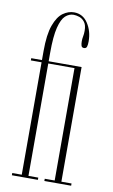

<svg xmlns="http://www.w3.org/2000/svg" viewBox="-86 -802 499 847"><g transform="rotate(10 163.0 -378.0)"><path d="M30 0V-10H72.5V-513.5H24.5V-523.5H72.5V-563.5Q72.5 -638.5 87.8 -680.2Q103 -722 126.8 -738.8Q150.5 -755.5 175.5 -755.5Q215.5 -755.5 238.2 -720.8Q261 -686 261 -640Q261 -625 258.2 -616.5Q255.5 -608 245.5 -608Q236 -608 233.5 -616Q231 -624 231 -635.5Q231 -647 233.2 -657.8Q235.5 -668.5 235.5 -683.5Q235.5 -709 225.2 -722.2Q215 -735.5 201 -740Q187 -744.5 175.5 -744.5Q155.5 -744.5 139 -729.5Q122.5 -714.5 112.5 -674.8Q102.5 -635 102.5 -561V-523.5H250V-10H295.5V0H175.5V-10H220V-513.5H102.5V-10H146.5V0Z"/></g></svg>

Font: Imbue 100pt Thin
Style: Regular
Weight: 100
Designer: Tyler Finck
Foundry: Etcetera Type Company
Version: Version 1.102; ttfautohint (v1.8.3)